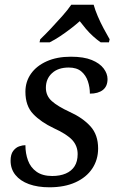

<svg xmlns="http://www.w3.org/2000/svg" viewBox="-20 -786 504 816"><path d="M190 10Q140 10 103 -3.5Q66 -17 45.5 -42.5Q25 -68 25 -103Q25 -130 36 -144.5Q47 -159 61.5 -164Q76 -169 88 -169Q88 -134 99 -104Q110 -74 135.5 -56Q161 -38 202 -38Q235 -38 259.5 -48.5Q284 -59 297 -79.5Q310 -100 310 -131Q310 -166 287 -191Q264 -216 209 -241Q154 -267 121 -301.5Q88 -336 88 -396Q88 -439 111.5 -472.5Q135 -506 178.5 -525.5Q222 -545 281 -545Q336 -545 370 -531Q404 -517 420.5 -495Q437 -473 437 -450Q437 -419 417 -403.5Q397 -388 362 -388Q362 -415 353.5 -440.5Q345 -466 325.5 -482.5Q306 -499 272 -499Q227 -499 201 -475Q175 -451 175 -413Q175 -379 200 -356.5Q225 -334 277 -310Q332 -285 364.5 -249Q397 -213 397 -155Q397 -107 372 -69.5Q347 -32 300.5 -11Q254 10 190 10ZM151 -619Q171 -638 195.5 -664Q220 -690 244 -717Q268 -744 283 -766H378Q384 -744 395.5 -717Q407 -690 421 -664Q435 -638 446 -619L443 -606H408Q392 -617 375.5 -632Q359 -647 345 -663.5Q331 -680 319 -696Q301 -680 279.5 -663.5Q258 -647 235.5 -632Q213 -617 191 -606H148Z"/></svg>

Font: Noto Serif
Style: Italic
Weight: 400
Italic angle: -12°
Designer: Monotype Design Team
Foundry: Monotype Imaging Inc.
Version: Version 2.013